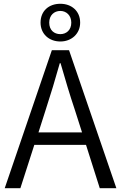

<svg xmlns="http://www.w3.org/2000/svg" viewBox="-20 -998 642 1018"><path d="M300 -778C359 -778 405 -819 405 -878C405 -940 359 -978 300 -978C239 -978 195 -940 195 -878C195 -819 239 -778 300 -778ZM300 -817C267 -817 241 -838 241 -878C241 -917 267 -940 300 -940C331 -940 358 -917 358 -878C358 -838 331 -817 300 -817ZM5 0H88L162 -230H436L509 0H597L346 -732H255ZM184 -296 222 -415C249 -498 273 -577 297 -663H301C326 -577 349 -498 377 -415L415 -296Z"/></svg>

Font: Noto Sans HK DemiLight
Style: Regular
Weight: 350
Designer: Ryoko NISHIZUKA 西塚涼子 (kana, bopomofo & ideographs); Paul D. Hunt (Latin, Greek & Cyrillic); Sandoll Communications 산돌커뮤니
Foundry: Adobe
Version: Version 2.004;hotconv 1.0.118;makeotfexe 2.5.65603